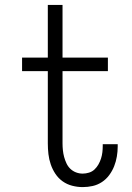

<svg xmlns="http://www.w3.org/2000/svg" viewBox="-20 -755 540 783"><path d="M317 8Q296 8 274.5 2.5Q253 -3 235.5 -15.5Q218 -28 206 -46Q194 -64 187 -84.5Q180 -105 177.5 -126.5Q175 -148 175 -170V-465H70V-520H175V-735H235V-520H420V-465H235V-170Q235 -156 236.5 -142Q238 -128 241.5 -115Q245 -102 251 -89Q257 -76 267 -66.5Q277 -57 290 -52Q303 -47 317 -47Q330 -47 343 -51Q356 -55 365.5 -64Q375 -73 381.5 -84.5Q388 -96 392 -108.5Q396 -121 397.5 -134Q399 -147 399 -160V-167H460V-157Q460 -137 456.5 -116.5Q453 -96 445.5 -77Q438 -58 425.5 -41Q413 -24 395.5 -12.5Q378 -1 358 3.5Q338 8 317 8Z"/></svg>

Font: Iosevka Curly Slab Light
Style: Regular
Weight: 300
Monospace: yes
Designer: Belleve Invis
Foundry: Belleve Invis
Version: Version 22.1.2; ttfautohint (v1.8.4)